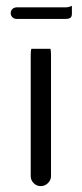

<svg xmlns="http://www.w3.org/2000/svg" viewBox="-20 -649 283 665"><path d="M88.4 -480Q86.4 -473.6 86.4 -458V-39.1Q86.4 -24.9 96.7 -14.6Q106.9 -4.4 121.1 -4.4Q135.7 -4.4 146.2 -14.9Q156.7 -25.4 156.7 -39.1V-458Q156.7 -472.2 154.8 -480ZM37.1 -583.5H207Q219.7 -583.5 225.1 -588.4Q229 -592.8 229 -601.6V-628.9Q218.3 -623.5 207 -623.5H37.1Q28.3 -623 22.9 -617.7Q17.1 -611.8 17.1 -603.5Q17.1 -595.2 22.9 -589.4Q28.8 -583.5 37.1 -583.5Z"/></svg>

Font: YuPearl-ExtraLight
Style: ExtraLight
Weight: 200
Designer: Max Yao
Foundry: Max-Everyday
Version: Version 1.011; ttfautohint (v1.8.3)